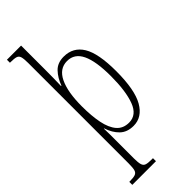

<svg xmlns="http://www.w3.org/2000/svg" viewBox="-315 -802 1084 1084"><g transform="rotate(-45 226.5 -260.0)"><path d="M17 240V216H22Q50 216 64.5 211Q79 206 83.5 190Q88 174 88 140V-662Q88 -695 83.5 -711Q79 -727 64.5 -731.5Q50 -736 19 -736H16V-760H129V-568Q129 -535 128.5 -500Q128 -465 127 -439H130Q147 -485 176 -515.5Q205 -546 255 -546Q330 -546 368.5 -483Q407 -420 407 -278Q407 -129 367 -59.5Q327 10 258 10Q207 10 176.5 -19.5Q146 -49 130 -98H128Q129 -82 129 -50.5Q129 -19 129 18V141Q129 175 134 191Q139 207 153 211.5Q167 216 194 216H206V240ZM253 -21Q314 -21 340 -90.5Q366 -160 366 -279Q366 -398 338 -456.5Q310 -515 251 -515Q190 -515 159.5 -452Q129 -389 129 -275Q129 -198 140.5 -141Q152 -84 179 -52.5Q206 -21 253 -21Z"/></g></svg>

Font: Noto Serif Bengali ExtraCondensed ExtraLight
Style: Regular
Weight: 200
Width: 2
Designer: Juan Bruce, Universal Thirst, Indian Type Foundry and the Monotype Design Team.
Foundry: Monotype Imaging Inc.
Version: Version 2.003; ttfautohint (v1.8.4.7-5d5b)